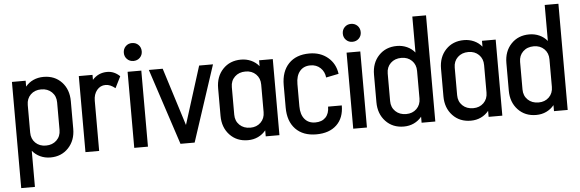

<svg xmlns="http://www.w3.org/2000/svg" viewBox="-54 -887 3835 1270"><g transform="rotate(-5 1863.5 -252.5)"><path d="M417 -344V-161Q417 -84 370.5 -34.5Q324 15 251 15Q214 15 183 0.5Q152 -14 131 -40V200H40V-505H131V-466Q152 -492 183 -506Q214 -520 251 -520Q325 -520 371 -471Q417 -422 417 -344ZM326 -161V-344Q326 -386 298.5 -412.5Q271 -439 228 -439Q185 -439 158 -412.5Q131 -386 131 -344V-161Q131 -119 158 -92.5Q185 -66 228 -66Q271 -66 298.5 -92.5Q326 -119 326 -161Z M757 -480 719 -404Q686 -431 655 -431Q620 -431 597.5 -403.5Q575 -376 575 -333V0H484V-505H575V-472Q614 -516 673 -516Q720 -516 757 -480Z M899 0H808V-505H899ZM794 -632Q794 -658 811 -675Q828 -692 853 -692Q879 -692 896 -675Q913 -658 913 -632Q913 -607 896 -590Q879 -573 853 -573Q828 -573 811 -590Q794 -607 794 -632Z M1162 -121 1283 -505H1375L1209 0H1115L949 -505H1041Z M1681 -505H1772V0H1681V-40Q1660 -14 1629.5 0.5Q1599 15 1562 15Q1488 15 1441.5 -34.5Q1395 -84 1395 -161V-344Q1395 -422 1441.5 -471Q1488 -520 1562 -520Q1598 -520 1629 -506Q1660 -492 1681 -466ZM1681 -161V-344Q1681 -386 1654 -412.5Q1627 -439 1585 -439Q1541 -439 1513.5 -412.5Q1486 -386 1486 -344V-161Q1486 -119 1513.5 -92.5Q1541 -66 1585 -66Q1627 -66 1654 -92.5Q1681 -119 1681 -161Z M2200 -160Q2200 -77 2151 -30.5Q2102 16 2016 16Q1928 16 1878.5 -35.5Q1829 -87 1829 -178V-327Q1829 -418 1878.5 -469.5Q1928 -521 2016 -521Q2089 -521 2138.5 -479.5Q2188 -438 2197 -370L2113 -353Q2109 -392 2082.5 -417Q2056 -442 2016 -442Q1971 -442 1945.5 -411.5Q1920 -381 1920 -326V-179Q1920 -124 1945.5 -93.5Q1971 -63 2016 -63Q2060 -63 2084.5 -88.5Q2109 -114 2109 -160Z M2353 0H2262V-505H2353ZM2248 -632Q2248 -658 2265 -675Q2282 -692 2307 -692Q2333 -692 2350 -675Q2367 -658 2367 -632Q2367 -607 2350 -590Q2333 -573 2307 -573Q2282 -573 2265 -590Q2248 -607 2248 -632Z M2807 -705V0H2716V-40Q2695 -14 2664.5 0.5Q2634 15 2597 15Q2523 15 2476.5 -34.5Q2430 -84 2430 -161V-344Q2430 -422 2476.5 -471Q2523 -520 2597 -520Q2633 -520 2664 -506Q2695 -492 2716 -466V-705ZM2716 -161V-344Q2716 -386 2689 -412.5Q2662 -439 2620 -439Q2576 -439 2548.5 -412.5Q2521 -386 2521 -344V-161Q2521 -119 2548.5 -92.5Q2576 -66 2620 -66Q2662 -66 2689 -92.5Q2716 -119 2716 -161Z M3161 -505H3252V0H3161V-40Q3140 -14 3109.5 0.5Q3079 15 3042 15Q2968 15 2921.5 -34.5Q2875 -84 2875 -161V-344Q2875 -422 2921.5 -471Q2968 -520 3042 -520Q3078 -520 3109 -506Q3140 -492 3161 -466ZM3161 -161V-344Q3161 -386 3134 -412.5Q3107 -439 3065 -439Q3021 -439 2993.5 -412.5Q2966 -386 2966 -344V-161Q2966 -119 2993.5 -92.5Q3021 -66 3065 -66Q3107 -66 3134 -92.5Q3161 -119 3161 -161Z M3686 -705V0H3595V-40Q3574 -14 3543.5 0.5Q3513 15 3476 15Q3402 15 3355.5 -34.5Q3309 -84 3309 -161V-344Q3309 -422 3355.5 -471Q3402 -520 3476 -520Q3512 -520 3543 -506Q3574 -492 3595 -466V-705ZM3595 -161V-344Q3595 -386 3568 -412.5Q3541 -439 3499 -439Q3455 -439 3427.5 -412.5Q3400 -386 3400 -344V-161Q3400 -119 3427.5 -92.5Q3455 -66 3499 -66Q3541 -66 3568 -92.5Q3595 -119 3595 -161Z"/></g></svg>

Font: Akshar
Style: Regular
Weight: 400
Designer: Tall Chai
Foundry: Tall Chai
Version: Version 1.000